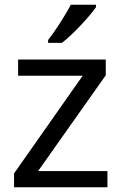

<svg xmlns="http://www.w3.org/2000/svg" viewBox="-20 -786 510 806"><path d="M383 -756V-766H277C254 -721 211 -655 182 -618V-606H240C287 -642 358 -719 383 -756ZM431 0V-68H140L424 -470V-536H56V-468H327L39 -58V0Z"/></svg>

Font: Noto Sans Syriac Western
Style: Regular
Weight: 400
Designer: Patrick Giasson and the Monotype Design Team
Foundry: Monotype Imaging Inc.
Version: Version 3.000